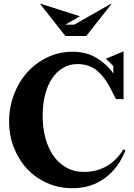

<svg xmlns="http://www.w3.org/2000/svg" viewBox="-20 -983 709 1013"><path d="M361 -710Q438 -710 492.5 -675.5Q547 -641 578 -595V-634Q575 -638 558.5 -654Q542 -670 538 -673L632 -712V-460H592L570 -503Q539 -568 496.5 -606.5Q454 -645 388 -645Q347 -645 313 -625Q279 -605 255 -569.5Q231 -534 218 -483.5Q205 -433 205 -373Q205 -311 219 -257Q233 -203 260.5 -163Q288 -123 329 -99.5Q370 -76 423 -76Q490 -76 543 -106.5Q596 -137 631 -195L642 -190Q606 -97 533.5 -43.5Q461 10 362 10Q290 10 228.5 -17.5Q167 -45 123 -92Q79 -139 53.5 -203.5Q28 -268 28 -342Q28 -418 54 -485.5Q80 -553 125 -602.5Q170 -652 231 -681Q292 -710 361 -710ZM565 -963H569L435 -793H325L191 -963H195L402 -897L325 -853H372Z"/></svg>

Font: Redaction
Style: Bold
Weight: 700
Designer: Jeremy Mickel / Forest Young
Foundry: MCKL
Version: Version 2.001; Redaction Bold